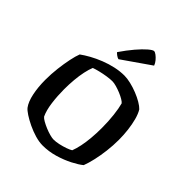

<svg xmlns="http://www.w3.org/2000/svg" viewBox="-262 -1132 1288 1288"><g transform="rotate(45 382.0 -488.5)"><path d="M364 0Q330 0 291 -11.5Q252 -23 215.5 -40.5Q179 -58 151.5 -76Q124 -94 113 -108Q89 -140 77 -198Q65 -256 65 -324Q65 -380 71.5 -434.5Q78 -489 87.5 -534.5Q97 -580 108 -608Q134 -627 170 -647Q206 -667 249 -684Q292 -701 336 -710.5Q380 -720 421 -720Q447 -720 481 -712Q515 -704 549 -690.5Q583 -677 610 -661Q637 -645 651 -630Q667 -604 677.5 -565Q688 -526 693.5 -480.5Q699 -435 699 -389Q699 -335 692.5 -281.5Q686 -228 675.5 -182Q665 -136 652 -102Q627 -81 580.5 -57Q534 -33 478 -16.5Q422 0 364 0ZM387 -80Q409 -80 436.5 -86Q464 -92 489.5 -101Q515 -110 527 -118Q538 -146 546 -184.5Q554 -223 558 -269Q562 -315 562 -363Q562 -427 555.5 -483Q549 -539 539 -575Q533 -583 515.5 -593.5Q498 -604 475 -613.5Q452 -623 429 -629.5Q406 -636 390 -636Q369 -636 339.5 -631.5Q310 -627 281.5 -620Q253 -613 234 -606Q223 -579 215 -541.5Q207 -504 203 -459.5Q199 -415 199 -368Q199 -306 207 -245Q215 -184 234 -144Q242 -134 261.5 -123Q281 -112 305 -102Q329 -92 351.5 -86Q374 -80 387 -80ZM314 -769Q301 -773 290 -781.5Q279 -790 274 -796Q311 -850 345.5 -890.5Q380 -931 407 -954Q434 -977 445 -977Q454 -977 468 -966.5Q482 -956 495 -940.5Q508 -925 514 -908Z"/></g></svg>

Font: Texturina Medium 12pt SemiBold
Style: Regular
Weight: 600
Version: Version 1.002